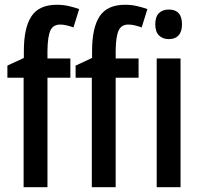

<svg xmlns="http://www.w3.org/2000/svg" viewBox="-20 -785 842 805"><path d="M275 -459H179V0H79V-459H11V-510L80 -542V-571Q80 -669 112 -717Q144 -765 218 -765Q244 -765 266.5 -760Q289 -755 312 -747L288 -670Q274 -675 260 -678.5Q246 -682 232 -682Q203 -682 191.5 -657.5Q180 -633 179 -574V-540H275ZM561 -459H465V0H365V-459H297V-510L366 -542V-571Q366 -669 398 -717Q430 -765 504 -765Q530 -765 552.5 -760Q575 -755 598 -747L574 -670Q560 -675 546 -678.5Q532 -682 518 -682Q489 -682 477.5 -657.5Q466 -633 465 -574V-540H561ZM688 -745Q743 -745 743 -683Q743 -652 728.5 -636.5Q714 -621 688 -621Q662 -621 646.5 -636.5Q631 -652 631 -683Q631 -714 646 -729.5Q661 -745 688 -745ZM737 -540V0H637V-540Z"/></svg>

Font: Avrile Sans Condensed Medium
Style: Regular
Weight: 500
Width: 3
Designer: Monotype Design Team
Foundry: Monotype Imaging Inc.
Version: Version 2.001;September 10, 2019;FontCreator 11.5.0.2425 64-